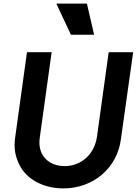

<svg xmlns="http://www.w3.org/2000/svg" viewBox="-20 -1035 760 1067"><path d="M503 -842 463 -1015H293L374 -842ZM332 12C499 12 632 -102 652 -262L720 -745H584L519 -276C505 -176 430 -112 339 -112C308 -112 281 -119 259 -132C214 -159 199 -203 199 -242C199 -251 200 -260 201 -270L267 -745H130L64 -269C62 -255 61 -242 61 -229C61 -191 70 -154 89 -117C125 -44 215 12 332 12Z"/></svg>

Font: Plus Jakarta Sans
Style: Bold Italic
Weight: 700
Italic angle: -8°
Designer: Gumpita Rahayu
Foundry: Tokotype
Version: Version 2.071;gftools[0.9.30]